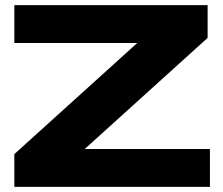

<svg xmlns="http://www.w3.org/2000/svg" viewBox="-20 -730 871 750"><path d="M36 0V-128L516 -562H36V-710H791V-582L311 -148H800V0Z"/></svg>

Font: Special Gothic Expanded One
Style: Regular
Weight: 400
Designer: Alistair McCready
Foundry: Monolith
Version: Version 1.010; ttfautohint (v1.8.4.7-5d5b)